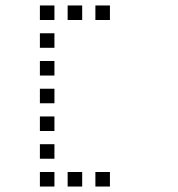

<svg xmlns="http://www.w3.org/2000/svg" viewBox="-20 -696 640 692"><path d="M124.8 -676.2Q123.8 -676.2 123.8 -676.2Q123.8 -676.2 123.8 -675.2V-624.8Q123.8 -623.8 123.8 -623.8Q123.8 -623.8 124.8 -623.8H175.2Q176.2 -623.8 176.2 -623.8Q176.2 -623.8 176.2 -624.8V-675.2Q176.2 -676.2 176.2 -676.2Q176.2 -676.2 175.2 -676.2ZM224.8 -676.2Q223.8 -676.2 223.8 -676.2Q223.8 -676.2 223.8 -675.2V-624.8Q223.8 -623.8 223.8 -623.8Q223.8 -623.8 224.8 -623.8H275.2Q276.2 -623.8 276.2 -623.8Q276.2 -623.8 276.2 -624.8V-675.2Q276.2 -676.2 276.2 -676.2Q276.2 -676.2 275.2 -676.2ZM324.8 -676.2Q323.8 -676.2 323.8 -676.2Q323.8 -676.2 323.8 -675.2V-624.8Q323.8 -623.8 323.8 -623.8Q323.8 -623.8 324.8 -623.8H375.2Q376.2 -623.8 376.2 -623.8Q376.2 -623.8 376.2 -624.8V-675.2Q376.2 -676.2 376.2 -676.2Q376.2 -676.2 375.2 -676.2ZM124.8 -576.2Q123.8 -576.2 123.8 -576.2Q123.8 -576.2 123.8 -575.2V-524.8Q123.8 -523.8 123.8 -523.8Q123.8 -523.8 124.8 -523.8H175.2Q176.2 -523.8 176.2 -523.8Q176.2 -523.8 176.2 -524.8V-575.2Q176.2 -576.2 176.2 -576.2Q176.2 -576.2 175.2 -576.2ZM124.8 -476.2Q123.8 -476.2 123.8 -476.2Q123.8 -476.2 123.8 -475.2V-424.8Q123.8 -423.8 123.8 -423.8Q123.8 -423.8 124.8 -423.8H175.2Q176.2 -423.8 176.2 -423.8Q176.2 -423.8 176.2 -424.8V-475.2Q176.2 -476.2 176.2 -476.2Q176.2 -476.2 175.2 -476.2ZM124.8 -376.2Q123.8 -376.2 123.8 -376.2Q123.8 -376.2 123.8 -375.2V-324.8Q123.8 -323.8 123.8 -323.8Q123.8 -323.8 124.8 -323.8H175.2Q176.2 -323.8 176.2 -323.8Q176.2 -323.8 176.2 -324.8V-375.2Q176.2 -376.2 176.2 -376.2Q176.2 -376.2 175.2 -376.2ZM124.8 -276.2Q123.8 -276.2 123.8 -276.2Q123.8 -276.2 123.8 -275.2V-224.8Q123.8 -223.8 123.8 -223.8Q123.8 -223.8 124.8 -223.8H175.2Q176.2 -223.8 176.2 -223.8Q176.2 -223.8 176.2 -224.8V-275.2Q176.2 -276.2 176.2 -276.2Q176.2 -276.2 175.2 -276.2ZM124.8 -176.2Q123.8 -176.2 123.8 -176.2Q123.8 -176.2 123.8 -175.2V-124.8Q123.8 -123.8 123.8 -123.8Q123.8 -123.8 124.8 -123.8H175.2Q176.2 -123.8 176.2 -123.8Q176.2 -123.8 176.2 -124.8V-175.2Q176.2 -176.2 176.2 -176.2Q176.2 -176.2 175.2 -176.2ZM124.8 -76.2Q123.8 -76.2 123.8 -76.2Q123.8 -76.2 123.8 -75.2V-24.8Q123.8 -23.8 123.8 -23.8Q123.8 -23.8 124.8 -23.8H175.2Q176.2 -23.8 176.2 -23.8Q176.2 -23.8 176.2 -24.8V-75.2Q176.2 -76.2 176.2 -76.2Q176.2 -76.2 175.2 -76.2ZM224.8 -76.2Q223.8 -76.2 223.8 -76.2Q223.8 -76.2 223.8 -75.2V-24.8Q223.8 -23.8 223.8 -23.8Q223.8 -23.8 224.8 -23.8H275.2Q276.2 -23.8 276.2 -23.8Q276.2 -23.8 276.2 -24.8V-75.2Q276.2 -76.2 276.2 -76.2Q276.2 -76.2 275.2 -76.2ZM324.8 -76.2Q323.8 -76.2 323.8 -76.2Q323.8 -76.2 323.8 -75.2V-24.8Q323.8 -23.8 323.8 -23.8Q323.8 -23.8 324.8 -23.8H375.2Q376.2 -23.8 376.2 -23.8Q376.2 -23.8 376.2 -24.8V-75.2Q376.2 -76.2 376.2 -76.2Q376.2 -76.2 375.2 -76.2Z"/></svg>

Font: Doto Black
Style: Regular
Weight: 900
Monospace: yes
Version: Version 1.000